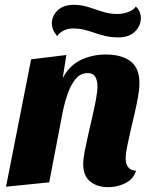

<svg xmlns="http://www.w3.org/2000/svg" viewBox="-20 -756 628 796"><path d="M429 20Q383 20 354 -3.5Q325 -27 325 -76Q325 -98 331.5 -131Q338 -164 346.5 -201Q355 -238 363.5 -275Q372 -312 378 -344.5Q384 -377 384 -399Q384 -422 375 -437.5Q366 -453 343 -453Q313 -453 293 -428Q273 -403 260.5 -367Q248 -331 241 -297L184 0L5 18L109 -510L255 -528L240 -432Q267 -484 314.5 -507Q362 -530 419 -530Q484 -530 521 -502Q558 -474 558 -412Q558 -386 552 -353Q546 -320 537.5 -283.5Q529 -247 521 -212.5Q513 -178 507 -148.5Q501 -119 501 -99Q501 -78 510.5 -64Q520 -50 544 -48Q533 -13 499.5 3.5Q466 20 429 20ZM471 -601Q442 -601 418 -606.5Q394 -612 373 -619.5Q352 -627 330 -632.5Q308 -638 282 -638Q260 -638 242.5 -628.5Q225 -619 217 -606Q203 -624 199 -636Q195 -648 195 -659Q195 -690 219 -713Q243 -736 286 -736Q318 -736 347 -726.5Q376 -717 405.5 -707.5Q435 -698 466 -698Q490 -698 512.5 -706.5Q535 -715 543 -729Q556 -717 560 -704.5Q564 -692 564 -682Q564 -649 539.5 -625Q515 -601 471 -601Z"/></svg>

Font: Sansita Swashed Light
Style: Bold
Weight: 700
Version: Version 1.003